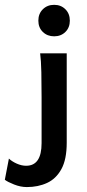

<svg xmlns="http://www.w3.org/2000/svg" viewBox="-89 -591 354 783"><path d="M20.5 171.9Q-4.9 171.9 -31.5 161.4Q-58.1 150.9 -69.3 142.1L-52.7 55.7Q-40.5 67.4 -20.8 76.2Q-1 85 17.6 85Q80.6 85 80.6 -7.3V-193.8Q80.6 -247.6 79.6 -296.1Q78.6 -344.7 74.7 -373.5H183.1V-8.8Q183.1 59.1 161.4 98.6Q139.6 138.2 103 155Q66.4 171.9 20.5 171.9ZM131.8 -442.9Q104 -442.9 85.7 -460.7Q67.4 -478.5 67.4 -506.8Q67.4 -535.2 85.7 -553.2Q104 -571.3 131.8 -571.3Q159.7 -571.3 177.7 -553.2Q195.8 -535.2 195.8 -506.8Q195.8 -478.5 177.7 -460.7Q159.7 -442.9 131.8 -442.9Z"/></svg>

Font: Harmattan
Style: Bold
Weight: 700
Designer: George W. Nuss III and SIL International
Foundry: SIL International
Version: Version 4.000